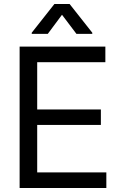

<svg xmlns="http://www.w3.org/2000/svg" viewBox="-20 -940 607 960"><path d="M78.1 -707V0H511.7V-78.1H166V-315.4H484.4V-392.6H166V-628.9H506.8V-707ZM290 -866.2 362.3 -770.5H441.4V-776.4L328.1 -919.9H252L138.7 -776.4V-770.5H218.8Z"/></svg>

Font: Pretendard Variable
Style: Regular
Weight: 400
Designer: Base glyphs from Inter by Rasmus Andersson; Hangeul glyphs from Noto Sans CJK(Source Han Sans) by Jang Soo-young and Kan
Foundry: Kil Hyung-jin
Version: Version 1.309;Glyphs 3.2 (3225)